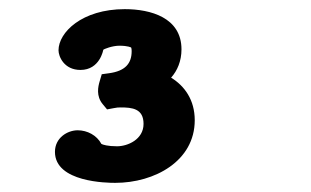

<svg xmlns="http://www.w3.org/2000/svg" viewBox="-20 -733 680 420"><path d="M268 -621C268 -593.9 253.7 -577.6 218.6 -572.8L202.6 -570.6L198 -555.1C194.6 -543.6 189.8 -523 204.8 -505L214.2 -493.7L228.6 -496.4C235.8 -497.8 238.2 -498 244 -498C269.1 -498 294 -495.5 294 -462C294 -427.9 259.2 -413 236 -413C215.8 -413 204.6 -416.5 201.8 -418.2C191.7 -437.2 170.8 -448 150 -448C127.6 -448 100.2 -431.6 100.2 -400.8C100.2 -334 215.1 -333 232 -333C318.3 -333 406 -380.7 406 -470C406 -514.9 383.3 -545.4 354.3 -563.1C367.9 -578.4 377 -599.4 377 -625C377 -694.6 309.3 -713 253 -713C159 -713 108 -661.9 108 -623C108 -609.6 120 -580 156 -580C198.6 -580 205.9 -624 205.9 -624C207.1 -625.7 225.7 -633 241 -633C260.4 -633 266.8 -629.1 266.9 -629C266.9 -629 268 -626.9 268 -621Z"/></svg>

Font: Linux Libertine Mono O 
Style: Mono Bold
Weight: 400
Designer: Philipp H. Poll
Foundry: Philipp H. Poll
Version: Version 5.1.7